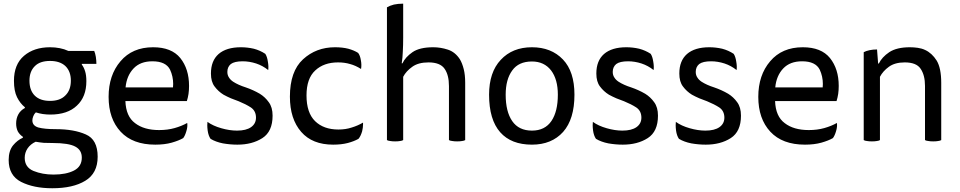

<svg xmlns="http://www.w3.org/2000/svg" viewBox="-20 -755 5139 1028"><path d="M249 -141.6Q341.8 -141.6 391.6 -189.5Q442.4 -236.3 442.4 -320.3Q442.4 -352.5 435.5 -374Q428.7 -395.5 418 -409.2Q418 -410.2 418 -413.1Q437.5 -413.1 496.1 -413.1Q496.1 -430.7 493.2 -450.2Q490.2 -468.8 484.4 -482.4Q438.5 -482.4 345.7 -482.4Q325.2 -492.2 299.8 -497.1Q275.4 -502 248 -502Q162.1 -502 108.4 -456.1Q54.7 -410.2 54.7 -322.3Q54.7 -267.6 71.3 -234.4Q87.9 -201.2 113.3 -180.7Q113.3 -179.7 113.3 -176.8Q89.8 -164.1 78.1 -142.6Q66.4 -121.1 66.4 -93.8Q66.4 -70.3 75.2 -51.8Q85 -34.2 102.5 -22.5Q102.5 -20.5 102.5 -17.6Q73.2 -4.9 49.8 23.4Q26.4 52.7 26.4 101.6Q26.4 184.6 92.8 218.8Q160.2 252.9 259.8 252.9Q371.1 252.9 436.5 212.9Q502.9 172.9 502.9 84Q502.9 -7.8 439.5 -35.2Q376 -63.5 278.3 -63.5Q218.8 -63.5 185.5 -72.3Q153.3 -82 153.3 -110.4Q153.3 -120.1 158.2 -132.8Q163.1 -145.5 171.9 -153.3Q189.5 -147.5 209 -144.5Q229.5 -141.6 249 -141.6ZM261.7 10.7Q348.6 10.7 383.8 30.3Q418 48.8 418 88.9Q418 136.7 376 158.2Q334 179.7 266.6 179.7Q207 179.7 159.2 160.2Q112.3 140.6 112.3 89.8Q112.3 62.5 127.9 39.1Q143.6 16.6 170.9 3.9Q193.4 7.8 214.8 9.8Q235.4 10.7 261.7 10.7ZM137.7 -323.2Q137.7 -372.1 166 -400.4Q193.4 -428.7 248 -428.7Q300.8 -428.7 330.1 -401.4Q359.4 -373 359.4 -323.2Q359.4 -272.5 330.1 -244.1Q301.8 -214.8 248 -214.8Q194.3 -214.8 166 -243.2Q137.7 -271.5 137.7 -323.2Z M980.5 -213.9Q986.3 -232.4 989.3 -252Q992.2 -272.5 992.2 -294.9Q992.2 -385.7 945.3 -444.3Q898.4 -502 799.8 -502Q688.5 -502 625 -426.8Q561.5 -352.5 561.5 -236.3Q561.5 -119.1 626 -49.8Q690.4 19.5 811.5 19.5Q861.3 19.5 899.4 8.8Q937.5 -2 960.9 -15.6Q970.7 -28.3 977.5 -51.8Q985.4 -76.2 982.4 -96.7Q953.1 -80.1 915 -69.3Q877 -58.6 832 -58.6Q751 -58.6 703.1 -95.7Q654.3 -131.8 651.4 -213.9Q761.7 -213.9 980.5 -213.9ZM652.3 -287.1Q658.2 -349.6 695.3 -388.7Q731.4 -426.8 795.9 -426.8Q868.2 -426.8 890.6 -381.8Q907.2 -345.7 907.2 -305.7Q907.2 -296.9 906.2 -287.1Q822.3 -287.1 652.3 -287.1Z M1090.8 -102.5Q1089.8 -94.7 1089.8 -84Q1089.8 -72.3 1091.8 -56.6Q1095.7 -28.3 1107.4 -11.7Q1134.8 4.9 1173.8 12.7Q1212.9 19.5 1251 19.5Q1330.1 19.5 1384.8 -15.6Q1439.5 -50.8 1439.5 -135.7Q1439.5 -180.7 1418.9 -208Q1399.4 -235.4 1371.1 -252.9Q1335.9 -273.4 1295.9 -287.1Q1255.9 -299.8 1228.5 -317.4Q1213.9 -327.1 1206.1 -339.8Q1197.3 -352.5 1197.3 -370.1Q1197.3 -396.5 1215.8 -412.1Q1235.4 -426.8 1279.3 -426.8Q1315.4 -426.8 1351.6 -415Q1386.7 -403.3 1416 -379.9Q1418.9 -398.4 1414.1 -425.8Q1410.2 -452.1 1400.4 -466.8Q1372.1 -485.4 1338.9 -494.1Q1304.7 -502 1269.5 -502Q1192.4 -502 1150.4 -465.8Q1109.4 -429.7 1109.4 -361.3Q1109.4 -317.4 1128.9 -292Q1148.4 -265.6 1176.8 -248Q1196.3 -237.3 1216.8 -228.5Q1238.3 -220.7 1257.8 -212.9Q1295.9 -197.3 1323.2 -179.7Q1350.6 -161.1 1350.6 -125Q1350.6 -92.8 1324.2 -74.2Q1297.9 -55.7 1249 -55.7Q1209 -55.7 1165 -68.4Q1120.1 -81.1 1090.8 -102.5Z M1621.1 -244.1Q1621.1 -335 1668 -377.9Q1713.9 -420.9 1790 -420.9Q1825.2 -420.9 1854.5 -412.1Q1883.8 -404.3 1913.1 -385.7Q1917 -408.2 1912.1 -432.6Q1908.2 -458 1897.5 -471.7Q1876 -485.4 1844.7 -494.1Q1813.5 -502 1773.4 -502Q1672.9 -502 1602.5 -437.5Q1532.2 -373 1532.2 -237.3Q1532.2 -118.2 1592.8 -48.8Q1652.3 19.5 1763.7 19.5Q1807.6 19.5 1841.8 10.7Q1875 2 1899.4 -11.7Q1911.1 -25.4 1918.9 -51.8Q1923.8 -72.3 1923.8 -88.9Q1923.8 -94.7 1923.8 -98.6Q1895.5 -82 1863.3 -72.3Q1831.1 -61.5 1792 -61.5Q1712.9 -61.5 1667 -106.4Q1621.1 -151.4 1621.1 -244.1Z M2138.7 -343.8Q2154.3 -374 2187.5 -397.5Q2219.7 -420.9 2274.4 -420.9Q2336.9 -420.9 2360.4 -386.7Q2383.8 -353.5 2383.8 -293.9Q2383.8 -197.3 2383.8 -4.9Q2390.6 -1 2401.4 0Q2412.1 2 2427.7 2Q2443.4 2 2454.1 0Q2463.9 -1 2470.7 -4.9Q2470.7 -107.4 2470.7 -311.5Q2470.7 -354.5 2462.9 -384.8Q2455.1 -416 2442.4 -437.5Q2417 -476.6 2377.9 -489.3Q2338.9 -502 2299.8 -502Q2226.6 -502 2188.5 -475.6Q2150.4 -449.2 2134.8 -416Q2133.8 -416 2130.9 -416Q2135.7 -446.3 2136.7 -478.5Q2138.7 -511.7 2138.7 -553.7Q2138.7 -614.3 2138.7 -735.4Q2111.3 -735.4 2088.9 -730.5Q2066.4 -724.6 2051.8 -715.8Q2051.8 -681.6 2051.8 -612.3Q2051.8 -460 2051.8 -4.9Q2058.6 -1 2069.3 0Q2080.1 2 2095.7 2Q2111.3 2 2122.1 0Q2131.8 -1 2138.7 -4.9Q2138.7 -118.2 2138.7 -343.8Z M2828.1 -502Q2723.6 -502 2661.1 -434.6Q2598.6 -368.2 2598.6 -248Q2598.6 -114.3 2658.2 -46.9Q2716.8 19.5 2828.1 19.5Q2933.6 19.5 2995.1 -48.8Q3055.7 -117.2 3055.7 -248Q3055.7 -372.1 2994.1 -436.5Q2931.6 -502 2828.1 -502ZM2687.5 -248Q2687.5 -330.1 2722.7 -377.9Q2756.8 -425.8 2828.1 -425.8Q2893.6 -425.8 2930.7 -377.9Q2966.8 -330.1 2966.8 -248Q2966.8 -158.2 2932.6 -107.4Q2897.5 -55.7 2828.1 -55.7Q2757.8 -55.7 2722.7 -106.4Q2687.5 -157.2 2687.5 -248Z M3154.3 -102.5Q3153.3 -94.7 3153.3 -84Q3153.3 -72.3 3155.3 -56.6Q3159.2 -28.3 3170.9 -11.7Q3198.2 4.9 3237.3 12.7Q3276.4 19.5 3314.5 19.5Q3393.6 19.5 3448.2 -15.6Q3502.9 -50.8 3502.9 -135.7Q3502.9 -180.7 3482.4 -208Q3462.9 -235.4 3434.6 -252.9Q3399.4 -273.4 3359.4 -287.1Q3319.3 -299.8 3292 -317.4Q3277.3 -327.1 3269.5 -339.8Q3260.7 -352.5 3260.7 -370.1Q3260.7 -396.5 3279.3 -412.1Q3298.8 -426.8 3342.8 -426.8Q3378.9 -426.8 3415 -415Q3450.2 -403.3 3479.5 -379.9Q3482.4 -398.4 3477.5 -425.8Q3473.6 -452.1 3463.9 -466.8Q3435.5 -485.4 3402.3 -494.1Q3368.2 -502 3333 -502Q3255.9 -502 3213.9 -465.8Q3172.9 -429.7 3172.9 -361.3Q3172.9 -317.4 3192.4 -292Q3211.9 -265.6 3240.2 -248Q3259.8 -237.3 3280.3 -228.5Q3301.8 -220.7 3321.3 -212.9Q3359.4 -197.3 3386.7 -179.7Q3414.1 -161.1 3414.1 -125Q3414.1 -92.8 3387.7 -74.2Q3361.3 -55.7 3312.5 -55.7Q3272.5 -55.7 3228.5 -68.4Q3183.6 -81.1 3154.3 -102.5Z M3598.6 -102.5Q3597.7 -94.7 3597.7 -84Q3597.7 -72.3 3599.6 -56.6Q3603.5 -28.3 3615.2 -11.7Q3642.6 4.9 3681.6 12.7Q3720.7 19.5 3758.8 19.5Q3837.9 19.5 3892.6 -15.6Q3947.3 -50.8 3947.3 -135.7Q3947.3 -180.7 3926.8 -208Q3907.2 -235.4 3878.9 -252.9Q3843.8 -273.4 3803.7 -287.1Q3763.7 -299.8 3736.3 -317.4Q3721.7 -327.1 3713.9 -339.8Q3705.1 -352.5 3705.1 -370.1Q3705.1 -396.5 3723.6 -412.1Q3743.2 -426.8 3787.1 -426.8Q3823.2 -426.8 3859.4 -415Q3894.5 -403.3 3923.8 -379.9Q3926.8 -398.4 3921.9 -425.8Q3918 -452.1 3908.2 -466.8Q3879.9 -485.4 3846.7 -494.1Q3812.5 -502 3777.3 -502Q3700.2 -502 3658.2 -465.8Q3617.2 -429.7 3617.2 -361.3Q3617.2 -317.4 3636.7 -292Q3656.2 -265.6 3684.6 -248Q3704.1 -237.3 3724.6 -228.5Q3746.1 -220.7 3765.6 -212.9Q3803.7 -197.3 3831.1 -179.7Q3858.4 -161.1 3858.4 -125Q3858.4 -92.8 3832 -74.2Q3805.7 -55.7 3756.8 -55.7Q3716.8 -55.7 3672.9 -68.4Q3627.9 -81.1 3598.6 -102.5Z M4459 -213.9Q4464.8 -232.4 4467.8 -252Q4470.7 -272.5 4470.7 -294.9Q4470.7 -385.7 4423.8 -444.3Q4377 -502 4278.3 -502Q4167 -502 4103.5 -426.8Q4040 -352.5 4040 -236.3Q4040 -119.1 4104.5 -49.8Q4168.9 19.5 4290 19.5Q4339.8 19.5 4377.9 8.8Q4416 -2 4439.5 -15.6Q4449.2 -28.3 4456.1 -51.8Q4463.9 -76.2 4460.9 -96.7Q4431.6 -80.1 4393.6 -69.3Q4355.5 -58.6 4310.5 -58.6Q4229.5 -58.6 4181.6 -95.7Q4132.8 -131.8 4129.9 -213.9Q4240.2 -213.9 4459 -213.9ZM4130.9 -287.1Q4136.7 -349.6 4173.8 -388.7Q4210 -426.8 4274.4 -426.8Q4346.7 -426.8 4369.1 -381.8Q4385.7 -345.7 4385.7 -305.7Q4385.7 -296.9 4384.8 -287.1Q4300.8 -287.1 4130.9 -287.1Z M4691.4 -343.8Q4707 -374 4739.3 -397.5Q4771.5 -420.9 4824.2 -420.9Q4886.7 -420.9 4909.2 -386.7Q4932.6 -352.5 4932.6 -294.9Q4932.6 -198.2 4932.6 -4.9Q4939.5 -1 4950.2 0Q4960.9 2 4976.6 2Q4992.2 2 5002.9 0Q5012.7 -1 5019.5 -4.9Q5019.5 -107.4 5019.5 -311.5Q5019.5 -390.6 4995.1 -430.7Q4969.7 -470.7 4933.6 -487.3Q4915 -496.1 4893.6 -499Q4872.1 -502 4851.6 -502Q4781.2 -502 4741.2 -475.6Q4702.1 -449.2 4685.5 -415Q4684.6 -415 4681.6 -415Q4679.7 -433.6 4675.8 -490.2Q4654.3 -490.2 4635.7 -486.3Q4617.2 -482.4 4604.5 -475.6Q4604.5 -453.1 4604.5 -407.2Q4604.5 -306.6 4604.5 -4.9Q4611.3 -1 4622.1 0Q4632.8 2 4648.4 2Q4664.1 2 4674.8 0Q4684.6 -1 4691.4 -4.9Q4691.4 -118.2 4691.4 -343.8Z"/></svg>

Font: cl
Style: Regular
Weight: 400
Designer: Mitja Miklavcic
Version: Version 1.0